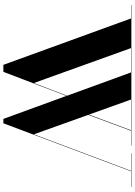

<svg xmlns="http://www.w3.org/2000/svg" viewBox="150 -940 800 1140"><g transform="rotate(90 550.0 -370.0)"><path d="M845 -748V-750H10V-748H89.5L365 10H406.5L549.5 -364L686 10H712L997 -748H1090V-750H890V-748H994.5L777.5 -171L662 -494L756.5 -748ZM473 -171 265.5 -748H410L548.5 -368ZM571 -748H753.5L660.5 -498Z"/></g></svg>

Font: Bodoni* 96pt
Style: Bold
Weight: 700
Version: Version 2.3